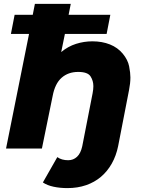

<svg xmlns="http://www.w3.org/2000/svg" viewBox="-20 -762 727 985"><path d="M326 203Q288 203 255 196Q222 189 200 174L274 44Q296 60 330 60Q356 60 375 42.5Q394 25 402 -12L455 -283Q459 -303.5 459 -320Q459 -347.5 444.5 -370.2Q430 -393 381 -393Q330 -393 296 -363Q262 -333 250 -269L195 0H11L129 -588H36L55 -686H148L159 -742H343L332 -686H546L527 -588H313L294 -495Q329 -524 370 -537Q411 -550 454 -550Q504 -550 544 -534Q584 -518 610 -486.5Q636 -455 642.5 -421.5Q649 -388 649 -365Q649 -335 642 -300L586 -12Q576 37 553.5 77Q531 117 498 145Q465 173 421.5 188Q378 203 326 203Z"/></svg>

Font: Argentum Sans
Style: Bold Italic
Weight: 700
Italic angle: -11°
Designer: Julieta Ulanovsky (font), Cristiano Sobral (main changes and remaster)
Foundry: Julieta Ulanovsky (font), Cristiano Sobral (main changes and remaster)
Version: Version 2.007;June 15, 2022;FontCreator 14.0.0.2814 64-bit; 